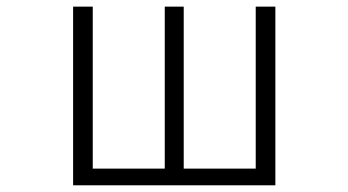

<svg xmlns="http://www.w3.org/2000/svg" viewBox="-20 -553 1040 573"><path d="M198.2 0V-533.2H256.8V-49.8H471.7V-533.2H528.3V-49.8H743.2V-533.2H801.8V0Z"/></svg>

Font: Gen Shin Gothic Monospace Light
Style: Regular
Weight: 300
Designer: [Source Han Sans]
Ryoko NISHIZUKA  (kana & ideographs); Paul D. Hunt (Latin, Greek & Cyrillic); Wenlong ZHANG  (bopomofo
Version: Version 1.002.20150607